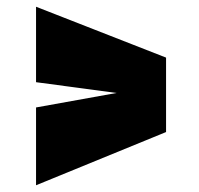

<svg xmlns="http://www.w3.org/2000/svg" viewBox="-20 -537 590 570"><path d="M326 -261 87 -293V-517L473 -366V-145L87 13V-218Z"/></svg>

Font: Titillium Web Black
Style: Regular
Weight: 900
Version: Version 1.002;PS 35.000;hotconv 1.0.70;makeotf.lib2.5.55311